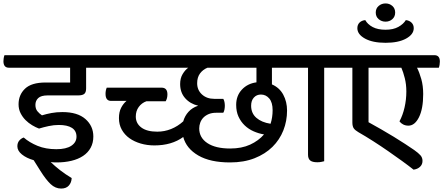

<svg xmlns="http://www.w3.org/2000/svg" viewBox="-51 -933 2579 1117"><path d="M193 -262Q219 -270 248.5 -275.5Q278 -281 312 -281Q400 -281 446 -240.5Q492 -200 492 -139Q492 -102 476.5 -73.5Q461 -45 432.5 -26Q404 -7 364.5 2.5Q325 12 278 12Q268 12 260 11.5Q252 11 244 10Q269 34 298.5 57Q328 80 366 103Q365 129 349.5 146.5Q334 164 305 164Q271 164 243.5 138Q216 112 184 61L145 -1Q103 -13 76.5 -34.5Q50 -56 50 -82Q50 -102 61 -115Q72 -128 87 -133Q120 -104 167.5 -84.5Q215 -65 277 -65Q334 -65 364 -85Q394 -105 394 -138Q394 -172 367.5 -189Q341 -206 291 -206Q262 -206 232 -199.5Q202 -193 176 -185Q157 -192 136 -204.5Q115 -217 97.5 -234.5Q80 -252 68.5 -275Q57 -298 57 -326Q57 -381 94.5 -417Q132 -453 214 -453H357V-539H1Q-31 -539 -31 -577Q-31 -585 -29.5 -594.5Q-28 -604 -25 -612H538Q570 -612 570 -575Q570 -567 568.5 -557Q567 -547 564 -539H450V-419Q450 -396 439.5 -387Q429 -378 404 -378H227Q188 -378 171.5 -362.5Q155 -347 155 -323Q155 -300 166.5 -286Q178 -272 193 -262Z M1531 -539V-442Q1575 -423 1597 -382Q1619 -341 1619 -290Q1619 -229 1597.5 -174.5Q1576 -120 1534 -78.5Q1492 -37 1430 -12.5Q1368 12 1287 12Q1172 12 1102.5 -28.5Q1033 -69 1015 -136Q948 -87 847 -87Q805 -87 767.5 -98Q730 -109 702 -129Q674 -149 657.5 -178.5Q641 -208 641 -246Q641 -281 653.5 -305.5Q666 -330 685 -346H595Q563 -346 563 -387Q563 -407 570 -423H889Q923 -423 923 -384Q923 -361 913 -344H801Q773 -334 756 -310.5Q739 -287 739 -255Q739 -215 771.5 -191Q804 -167 864 -167Q906 -167 944.5 -182.5Q983 -198 1015 -227Q1024 -259 1046 -283Q1068 -307 1102 -318Q1055 -329 1026 -362Q997 -395 997 -444Q997 -478 1011.5 -502Q1026 -526 1044 -539H534Q502 -539 502 -577Q502 -585 503.5 -594.5Q505 -604 508 -612H1652Q1685 -612 1685 -575Q1685 -567 1683 -557Q1681 -547 1679 -539ZM1207 -277Q1181 -277 1162.5 -269Q1144 -261 1132 -248.5Q1120 -236 1114 -219.5Q1108 -203 1108 -186Q1108 -132 1155.5 -100.5Q1203 -69 1288 -69Q1355 -69 1404 -91.5Q1453 -114 1485 -151Q1454 -156 1424.5 -169Q1395 -182 1372.5 -203.5Q1350 -225 1336.5 -254.5Q1323 -284 1323 -323Q1323 -376 1356 -411.5Q1389 -447 1441 -454V-539H1156Q1129 -528 1112.5 -505.5Q1096 -483 1096 -449Q1096 -409 1124 -383.5Q1152 -358 1195 -358H1248Q1253 -350 1255 -339Q1257 -328 1257 -318Q1257 -308 1255 -296.5Q1253 -285 1248 -277ZM1410 -318Q1410 -274 1440.5 -247.5Q1471 -221 1523 -213Q1535 -250 1535 -292Q1535 -337 1515.5 -360Q1496 -383 1467 -383Q1442 -383 1426 -365.5Q1410 -348 1410 -318Z M1835 -539V5Q1827 7 1817.5 9Q1808 11 1795 11Q1766 11 1753.5 0.5Q1741 -10 1741 -33V-539H1657Q1625 -539 1625 -577Q1625 -585 1626.5 -594.5Q1628 -604 1631 -612H1914Q1946 -612 1946 -575Q1946 -567 1944.5 -557Q1943 -547 1940 -539Z M2375 -539Q2389 -512 2400 -473Q2411 -434 2411 -386Q2411 -300 2386.5 -251Q2362 -202 2325 -202Q2308 -202 2294.5 -209Q2281 -216 2273 -227Q2292 -262 2302.5 -307.5Q2313 -353 2313 -401Q2313 -442 2304 -478Q2295 -514 2284 -539H2093V-222Q2128 -203 2166 -181Q2204 -159 2239.5 -137.5Q2275 -116 2306 -95.5Q2337 -75 2359 -60Q2383 -43 2395 -29.5Q2407 -16 2407 3Q2407 24 2392.5 37.5Q2378 51 2355 54Q2326 31 2288 3.5Q2250 -24 2207.5 -53.5Q2165 -83 2120.5 -111.5Q2076 -140 2034 -164Q2015 -175 2007 -186.5Q1999 -198 1999 -221V-539H1916Q1884 -539 1884 -577Q1884 -585 1885.5 -594.5Q1887 -604 1889 -612H2476Q2508 -612 2508 -575Q2508 -567 2506.5 -557Q2505 -547 2502 -539Z M2192 -913Q2215 -913 2231.5 -898.5Q2248 -884 2248 -860Q2248 -836 2231.5 -821.5Q2215 -807 2192 -807Q2169 -807 2152 -821.5Q2135 -836 2135 -860Q2135 -884 2152 -898.5Q2169 -913 2192 -913ZM2192 -760Q2237 -760 2266.5 -776.5Q2296 -793 2310 -816Q2330 -814 2343 -801.5Q2356 -789 2356 -769Q2356 -733 2311.5 -708.5Q2267 -684 2192 -684Q2117 -684 2072.5 -708.5Q2028 -733 2028 -769Q2028 -789 2040.5 -801.5Q2053 -814 2074 -816Q2088 -791 2117.5 -775.5Q2147 -760 2192 -760Z"/></svg>

Font: Baloo 2 Medium
Style: Regular
Weight: 500
Designer: Sarang Kulkarni and Ek Type
Foundry: Ek Type
Version: Version 1.640;hotconv 1.0.111;makeotfexe 2.5.65597; ttfautoh